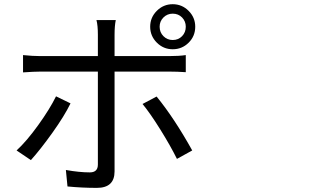

<svg xmlns="http://www.w3.org/2000/svg" viewBox="-20 -869 1540 932"><path d="M818.4 -802.7Q792 -802.7 773.4 -784.2Q754.9 -765.6 754.9 -739.3Q754.9 -711.9 773.4 -693.4Q792 -674.8 818.4 -674.8Q845.7 -674.8 863.8 -693.4Q881.8 -711.9 881.8 -739.3Q881.8 -765.6 863.8 -784.2Q845.7 -802.7 818.4 -802.7ZM927.7 -739.3Q927.7 -693.4 895.5 -661.6Q863.3 -629.9 818.4 -629.9Q773.4 -629.9 741.2 -662.1Q709 -694.3 709 -739.3Q709 -784.2 741.2 -816.4Q773.4 -848.6 818.4 -848.6Q863.3 -848.6 895.5 -816.4Q927.7 -784.2 927.7 -739.3ZM252 -401.4 322.3 -367.2Q293 -306.6 234.4 -224.6Q175.8 -142.6 129.9 -91.8L60.5 -138.7Q109.4 -183.6 165.5 -261.7Q221.7 -339.8 252 -401.4ZM800.8 -521.5H536.1V-37.1Q536.1 43 450.2 43Q377.9 43 307.6 36.1L299.8 -43.9Q365.2 -32.2 416 -32.2Q455.1 -32.2 455.1 -70.3V-521.5H176.8Q146.5 -521.5 91.8 -517.6V-601.6Q138.7 -596.7 176.8 -596.7H455.1V-700.2Q455.1 -746.1 448.2 -771.5H542Q536.1 -744.1 536.1 -699.2V-596.7H799.8Q849.6 -596.7 881.8 -601.6V-518.6Q840.8 -521.5 800.8 -521.5ZM671.9 -364.3 740.2 -400.4Q826.2 -294.9 913.1 -138.7L838.9 -97.7Q807.6 -161.1 758.3 -240.2Q709 -319.3 671.9 -364.3Z"/></svg>

Font: Bpmf Zihi Sans Regular
Style: Regular
Weight: 400
Foundry: But Ko
Version: Version 1.320